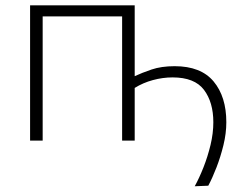

<svg xmlns="http://www.w3.org/2000/svg" viewBox="-20 -514 882 702"><path d="M692 167Q708.5 137 724 97.8Q739.5 58.5 749.8 15.8Q760 -27 760 -67Q760 -140 725.8 -185.5Q691.5 -231 611 -231Q575 -231 539 -221.2Q503 -211.5 472.5 -192.5V0H426.5V-454H136V0H90V-494.5H472.5V-235.5Q498 -247.5 534 -259.8Q570 -272 618.5 -272Q714.5 -272 761 -216.2Q807.5 -160.5 807.5 -67Q807.5 -26.5 797 16.5Q786.5 59.5 771.5 98.2Q756.5 137 741.5 165Z"/></svg>

Font: Commissioner ExtraLight
Style: Regular
Weight: 200
Designer: Kostas Bartsokas
Foundry: Kostas Bartsokas
Version: Version 1.000; ttfautohint (v1.8.3)